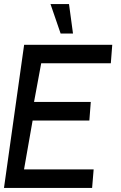

<svg xmlns="http://www.w3.org/2000/svg" viewBox="-30 -919 592 939"><path d="M-10.5 0 88 -700H519L512 -609.5H171.5L136.5 -420.5H414L407 -329.5H129.5L87.5 -90.5H428L420.5 0ZM217 -899H307.5L327 -755H266.5Z"/></svg>

Font: Urbanist Medium
Style: Italic
Weight: 500
Italic angle: -8°
Designer: Corey Hu
Foundry: Corey Hu
Version: Version 1.330; ttfautohint (v1.8.4.7-5d5b)